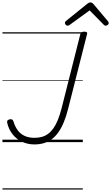

<svg xmlns="http://www.w3.org/2000/svg" viewBox="-20 -1162 909 1570"><path d="M261 19Q208 19 162 -2Q116 -23 84 -62.5Q52 -102 39 -157Q36 -171 41.5 -177Q47 -183 58 -186Q72 -189 79 -185Q86 -181 90 -169Q103 -126 125.5 -96Q148 -66 182 -50.5Q216 -35 263 -35Q296 -35 323.5 -43Q351 -51 374.5 -68.5Q398 -86 417.5 -114Q437 -142 453 -181.5Q469 -221 483 -274L637 -884Q640 -894 647 -898.5Q654 -903 669 -903Q683 -903 689 -898.5Q695 -894 692 -884L538 -276Q522 -212 502 -163.5Q482 -115 457.5 -80.5Q433 -46 403.5 -24Q374 -2 338.5 8.5Q303 19 261 19ZM533 -952Q524 -952 517.5 -959Q511 -966 511 -974Q511 -980 513 -983Q515 -986 519 -990L691 -1129Q699 -1136 705.5 -1139Q712 -1142 720 -1142Q728 -1142 733.5 -1138.5Q739 -1135 745 -1128L863 -988Q866 -984 867.5 -980.5Q869 -977 869 -973Q869 -964 860.5 -958Q852 -952 845 -952Q839 -952 834.5 -954.5Q830 -957 826 -962L713 -1077L553 -961Q547 -956 542.5 -954Q538 -952 533 -952ZM0 378H657V388H0ZM0 -20H657V0H0ZM0 -505H657V-500H0ZM0 -898H657V-888H0Z"/></svg>

Font: Playwrite DE SAS Guides
Style: Regular
Weight: 400
Designer: Veronika Burian, José Scaglione
Foundry: TypeTogether
Version: Version 1.003